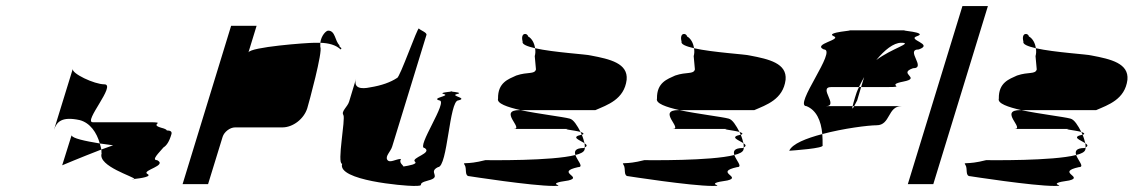

<svg xmlns="http://www.w3.org/2000/svg" viewBox="-20 -795 3737 633"><path d="M158 -367 220 -568C215 -553 291 -517 324 -517C365 -517 253 -392 286 -392H473C532 -392 470 -386 511 -374C523 -371 529 -368 530 -365C542 -365 548 -361 545 -352C538 -328 529 -315 519 -309C504 -291 478 -267 498 -267C533 -249 448 -234 465 -222C484 -213 443 -207 423 -205C424 -212 302 -247 315 -289C314 -293 315 -298 314 -302C327 -307 339 -311 353 -316L309 -322C299 -358 277 -390 243 -399C183 -412 167 -393 158 -367ZM185 -250C185 -250 244 -275 314 -302C313 -309 311 -315 309 -322C260 -330 218 -339 216 -349ZM415 -204C420 -204 423 -204 423 -205C416 -204 410 -204 415 -204Z M582 -188H666L714 -344C719 -360 738 -375 755 -375H911C946 -375 982 -403 993 -438C998 -454 1045 -627 1036 -640V-654H1018C990 -654 805 -640 799 -622L826 -710H742ZM1036 -654C1039 -678 1055 -694 1062 -694C1086 -694 1084 -660 1099 -646C1097 -638 1111 -638 1103 -632C1087 -647 1064 -653 1036 -654Z M1112 -416C1120 -404 1090 -255 1108 -255C1091 -200 1312 -182 1343 -182C1391 -182 1345 -188 1392 -200C1439 -212 1389 -227 1424 -244C1456 -244 1461 -464 1491 -464C1525 -472 1461 -479 1487 -485C1506 -489 1480 -492 1468 -493C1457 -492 1427 -489 1443 -485C1467 -479 1400 -472 1428 -464C1460 -464 1350 -307 1380 -307C1407 -290 1334 -275 1348 -262C1358 -254 1328 -249 1310 -246C1310 -250 1294 -258 1302 -271C1285 -271 1265 -256 1257 -268C1249 -280 1268 -295 1273 -312L1386 -680C1388 -688 1366 -695 1361 -701C1357 -707 1298 -538 1289 -538C1268 -524 1238 -513 1200 -507C1172 -501 1144 -503 1154 -536L1131 -460C1126 -443 1104 -428 1112 -416ZM1468 -493C1463 -494 1461 -494 1468 -494C1475 -494 1473 -494 1468 -493Z M1512 -251C1520 -239 1510 -214 1528 -214C1528 -214 1733 -182 1805 -182C1855 -182 1766 -188 1854 -200C1904 -212 1809 -227 1886 -244C1906 -244 1883 -266 1877 -284C1799 -264 1595 -267 1580 -267C1514 -250 1504 -263 1512 -251ZM1622 -470C1617 -454 1652 -442 1696 -432H1943C1982 -449 2038 -467 2046 -532C2051 -586 1992 -600 1928 -612C1915 -616 1806 -622 1744 -636C1746 -626 1745 -617 1743 -610L1747 -566C1742 -549 1720 -559 1682 -546C1656 -534 1621 -523 1622 -470ZM1703 -658C1695 -689 1719 -687 1721 -675C1734 -668 1742 -652 1744 -636C1718 -642 1700 -649 1703 -658ZM1674 -370C1708 -370 1621 -432 1693 -432H1696C1757 -419 1836 -410 1858 -404C1871 -401 1883 -381 1894 -360C1872 -366 1823 -370 1862 -370ZM1894 -360C1895 -357 1897 -354 1898 -351H1900C1907 -354 1903 -357 1894 -360ZM1877 -284C1873 -296 1876 -307 1905 -307C1906 -308 1907 -308 1908 -309C1908 -306 1908 -303 1907 -301C1905 -294 1894 -288 1877 -284ZM1898 -351C1902 -342 1905 -331 1907 -323C1892 -333 1859 -343 1898 -351ZM1907 -323C1908 -318 1908 -313 1908 -309C1918 -314 1914 -318 1907 -323Z M2036 -251C2044 -239 2034 -214 2052 -214C2052 -214 2257 -182 2329 -182C2379 -182 2290 -188 2378 -200C2428 -212 2333 -227 2410 -244C2430 -244 2407 -266 2401 -284C2323 -264 2119 -267 2104 -267C2038 -250 2028 -263 2036 -251ZM2146 -470C2141 -454 2176 -442 2220 -432H2467C2506 -449 2562 -467 2570 -532C2575 -586 2516 -600 2452 -612C2439 -616 2330 -622 2268 -636C2270 -626 2269 -617 2267 -610L2271 -566C2266 -549 2244 -559 2206 -546C2180 -534 2145 -523 2146 -470ZM2227 -658C2219 -689 2243 -687 2245 -675C2258 -668 2266 -652 2268 -636C2242 -642 2224 -649 2227 -658ZM2198 -370C2232 -370 2145 -432 2217 -432H2220C2281 -419 2360 -410 2382 -404C2395 -401 2407 -381 2418 -360C2396 -366 2347 -370 2386 -370ZM2418 -360C2419 -357 2421 -354 2422 -351H2424C2431 -354 2427 -357 2418 -360ZM2401 -284C2397 -296 2400 -307 2429 -307C2430 -308 2431 -308 2432 -309C2432 -306 2432 -303 2431 -301C2429 -294 2418 -288 2401 -284ZM2422 -351C2426 -342 2429 -331 2431 -323C2416 -333 2383 -343 2422 -351ZM2431 -323C2432 -318 2432 -313 2432 -309C2442 -314 2438 -318 2431 -323Z M2582 -298C2596 -299 2699 -306 2692 -316C2692 -329 2692 -341 2691 -353C2638 -339 2592 -321 2582 -298ZM2639 -445C2594 -445 2742 -632 2696 -632C2657 -650 2758 -664 2728 -676C2699 -689 2806 -695 2778 -695H2965C2937 -695 3042 -689 3004 -676C2967 -664 3061 -650 3009 -632C2963 -632 3036 -570 2990 -570C2938 -552 3020 -538 2958 -526C2897 -514 2971 -508 2908 -508H2819L2829 -541C2823 -530 2817 -519 2812 -508H2721C2675 -508 2748 -445 2702 -445H2791C2788 -433 2792 -437 2796 -445H2952C2906 -445 2916 -382 2870 -382C2844 -382 2762 -372 2691 -353C2687 -398 2671 -432 2639 -445ZM2799 -474C2795 -460 2792 -451 2791 -445H2796C2800 -453 2806 -464 2806 -464L2819 -508H2812C2806 -496 2802 -485 2799 -474ZM2869 -597C2919 -635 2993 -654 2951 -654C2926 -654 2896 -630 2869 -597Z M2973 -188H3057L3237 -775H3153Z M3163 -251C3171 -239 3161 -214 3179 -214C3179 -214 3384 -182 3456 -182C3506 -182 3417 -188 3505 -200C3555 -212 3460 -227 3537 -244C3557 -244 3534 -266 3528 -284C3450 -264 3246 -267 3231 -267C3165 -250 3155 -263 3163 -251ZM3273 -470C3268 -454 3303 -442 3347 -432H3594C3633 -449 3689 -467 3697 -532C3702 -586 3643 -600 3579 -612C3566 -616 3457 -622 3395 -636C3397 -626 3396 -617 3394 -610L3398 -566C3393 -549 3371 -559 3333 -546C3307 -534 3272 -523 3273 -470ZM3354 -658C3346 -689 3370 -687 3372 -675C3385 -668 3393 -652 3395 -636C3369 -642 3351 -649 3354 -658ZM3325 -370C3359 -370 3272 -432 3344 -432H3347C3408 -419 3487 -410 3509 -404C3522 -401 3534 -381 3545 -360C3523 -366 3474 -370 3513 -370ZM3545 -360C3546 -357 3548 -354 3549 -351H3551C3558 -354 3554 -357 3545 -360ZM3528 -284C3524 -296 3527 -307 3556 -307C3557 -308 3558 -308 3559 -309C3559 -306 3559 -303 3558 -301C3556 -294 3545 -288 3528 -284ZM3549 -351C3553 -342 3556 -331 3558 -323C3543 -333 3510 -343 3549 -351ZM3558 -323C3559 -318 3559 -313 3559 -309C3569 -314 3565 -318 3558 -323Z"/></svg>

Font: bitstorm
Style: obl
Weight: 400
Version: Version 0.2